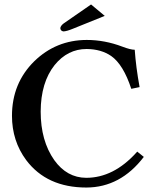

<svg xmlns="http://www.w3.org/2000/svg" viewBox="-20 -839 706 869"><path d="M392.1 -818.8 454.1 -767.1 310.1 -709Q281.7 -697.3 267.1 -696.8Q253.9 -698.7 252.9 -711.9Q254.9 -723.1 268.1 -732.9ZM371.1 9.8Q191.9 9.8 98.6 -114.3Q34.2 -201.2 34.2 -314.9Q34.2 -462.4 135.3 -562Q233.9 -657.7 372.1 -658.2Q454.1 -658.2 533.7 -627.9Q570.8 -613.8 589.8 -613.8Q595.2 -535.6 611.8 -444.8L574.2 -437Q538.1 -546.9 483.4 -585.4Q438 -616.7 372.1 -617.2Q286.1 -617.2 227.1 -544.4Q164.6 -465.8 164.1 -334Q164.1 -201.7 225.6 -114.3Q282.7 -34.7 370.1 -34.2Q493.7 -34.2 597.2 -148.4Q599.6 -151.4 601.1 -152.8L630.9 -128.9Q525.4 9.3 371.1 9.8Z"/></svg>

Font: Linux Libertine O
Style: Semibold
Weight: 700
Designer: Philipp H. Poll
Foundry: Philipp H. Poll
Version: Version 5.0.0